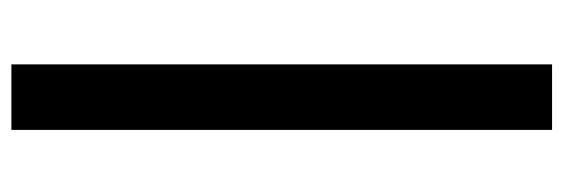

<svg xmlns="http://www.w3.org/2000/svg" viewBox="-346 -407 989 337"><g transform="rotate(-90 148.5 -238.5)"><path d="M89 -713H204V236H89Z"/></g></svg>

Font: Reem Kufi Fun SemiBold
Style: Regular
Weight: 600
Designer: Khaled Hosny
Version: Version 1.005